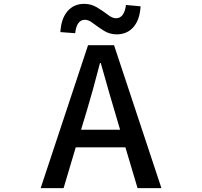

<svg xmlns="http://www.w3.org/2000/svg" viewBox="-20 -969 1040 989"><path d="M628.9 -943.4 704.1 -936.5Q700.2 -867.2 667.5 -829.6Q634.8 -792 581.1 -792Q544.9 -792 514.6 -811Q484.4 -830.1 460.4 -848.6Q436.5 -867.2 418 -867.2Q375 -867.2 367.2 -797.9L291 -803.7Q294.9 -873 327.6 -911.1Q360.4 -949.2 414.1 -949.2Q449.2 -949.2 480 -930.7Q510.7 -912.1 534.7 -893.6Q558.6 -875 577.1 -875Q620.1 -875 628.9 -943.4ZM397.5 -300.8H598.6L569.3 -400.4Q556.6 -440.4 499 -644.5H495.1Q458 -501 427.7 -400.4ZM688.5 0 626 -210H370.1L307.6 0H189.5L433.6 -736.3H567.4L811.5 0Z"/></svg>

Font: GenEi Gothic M SemiBold
Style: Regular
Weight: 500
Designer: o_tamon (Modified); [Source Han Sans]
Ryoko NISHIZUKA  (kana & ideographs); Paul D. Hunt (Latin, Greek & Cyrillic); Wenl
Version: Version 1.1a;Original Version 1.004